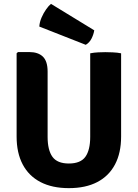

<svg xmlns="http://www.w3.org/2000/svg" viewBox="-20 -959 714 994"><path d="M607 -252Q607 -167.5 575.5 -107.8Q544 -48 483.8 -16.5Q423.5 15 336.5 15Q250 15 189.5 -16.5Q129 -48 97.5 -107.8Q66 -167.5 66 -252V-683L73 -689.5H131.5Q177.5 -689.5 202 -665.8Q226.5 -642 226.5 -588.5V-250.5Q226.5 -182 251.5 -147.2Q276.5 -112.5 336.5 -112.5Q397 -112.5 422 -147.2Q447 -182 447 -250.5V-683Q467 -687 488.2 -688Q509.5 -689 525 -689Q539.5 -689 563.8 -688Q588 -687 607 -683ZM244 -939Q232 -929.5 218.5 -910.2Q205 -891 195 -867.8Q185 -844.5 183.5 -821.5L424 -727Q443 -738 453.8 -759.2Q464.5 -780.5 468 -802Z"/></svg>

Font: Signika
Style: Bold
Weight: 700
Designer: Anna Giedry
Foundry: Anna Giedry
Version: Version 2.001